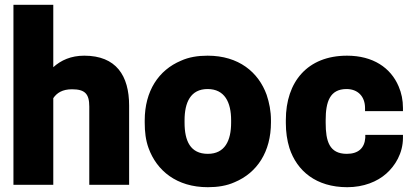

<svg xmlns="http://www.w3.org/2000/svg" viewBox="-20 -770 1734 800"><path d="M36 0H202V-361C217 -383 240 -398 280 -398C334 -398 352 -379 352 -326V0H518V-330C518 -455 464 -538 331 -538C276 -538 234 -519 202 -490V-750H36Z M583 -259C583 -221 587 -186 599 -153C633 -59 716 10 846 10C887 10 925 4 958 -11C1051 -50 1109 -137 1109 -260V-269C1109 -307 1102 -342 1091 -375C1057 -469 975 -538 845 -538C804 -538 767 -532 734 -517C641 -478 583 -391 583 -268ZM749 -259V-269C749 -343 774 -399 845 -399C916 -399 943 -344 943 -269V-259C943 -184 917 -129 846 -129C773 -129 749 -183 749 -259Z M1171 -257C1171 -221 1176 -185 1186 -153C1217 -58 1297 10 1427 10C1495 10 1552 -13 1590 -47C1626 -79 1659 -131 1659 -196V-208H1502V-196C1499 -153 1473 -129 1425 -129C1352 -129 1337 -182 1337 -258V-270C1337 -345 1354 -399 1424 -399C1471 -399 1501 -368 1501 -320V-307H1659V-320C1659 -353 1653 -382 1641 -410C1608 -488 1534 -538 1426 -538C1261 -538 1171 -429 1171 -270Z"/></svg>

Font: Asimov Pro
Style: Ult
Weight: 900
Designer: Google
Version: Version 2.000980; 2014